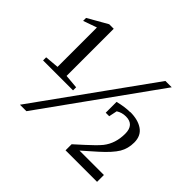

<svg xmlns="http://www.w3.org/2000/svg" viewBox="-151 -854 1051 1051"><g transform="rotate(45 375.0 -328.5)"><path d="M164 0H114L585 -655H634ZM183 -292 264 -285V-261H32V-285L113 -292V-597L34 -569V-592L148 -657H183ZM570 -398 569 -399Q630 -399 666.5 -373.5Q703 -348 703 -296Q703 -249 681 -212Q658 -174 600 -122L522 -53H711V0H467V-47L521 -96Q570 -140 593 -168Q634 -220 634 -295Q634 -365 570 -365Q539 -365 514 -349L504 -301H477V-385Q529 -398 570 -398Z"/></g></svg>

Font: Libra Serif Modern
Style: Regular
Weight: 400
Designer: Stefan Peev, Context Ltd
Foundry: Stefan Peev, Context Ltd
Version: Version 1.000